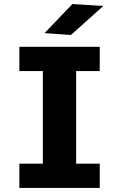

<svg xmlns="http://www.w3.org/2000/svg" viewBox="-20 -932 590 952"><path d="M76 0V-120.5H192.5V-579.5H76V-700H474.5V-579.5H357.5V-120.5H474.5V0ZM331.5 -758.5 201 -768 339 -912 492.5 -902.5Z"/></svg>

Font: Trispace SemiCondensed
Style: Bold
Weight: 700
Width: 4
Designer: Tyler Finck
Foundry: Etcetera Type Company
Version: Version 1.210; ttfautohint (v1.8.3)